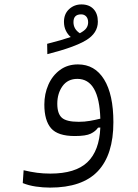

<svg xmlns="http://www.w3.org/2000/svg" viewBox="-20 -626 626 869"><path d="M206.5 223.1Q174.8 223.1 142.1 218.3Q109.4 213.4 83 202.6L86.9 144.5Q119.6 152.3 147.9 156Q176.3 159.7 208 159.7Q321.3 159.7 375.5 108.2Q429.7 56.6 434.1 -48.8L423.8 -48.3Q412.6 -31.7 390.6 -21Q368.7 -10.3 318.4 -10.3Q241.7 -10.3 211.2 -45.4Q180.7 -80.6 180.7 -152.8Q180.7 -201.2 199 -242.7Q217.3 -284.2 251.5 -309.3Q285.6 -334.5 333 -334.5Q409.2 -334.5 451.2 -266.4Q493.2 -198.2 493.2 -72.8Q493.2 74.2 422.9 148.7Q352.5 223.1 206.5 223.1ZM434.1 -88.9Q428.7 -269 330.1 -269Q286.6 -269 262.9 -236.1Q239.3 -203.1 239.3 -156.2Q239.3 -111.8 259.8 -93.3Q280.3 -74.7 336.4 -74.7Q362.8 -74.7 386.7 -78.9Q410.6 -83 434.1 -88.9ZM194.3 -380.9 193.4 -427.7Q261.2 -444.8 300.3 -458.5Q286.6 -469.7 278.1 -487.3Q269.5 -504.9 269.5 -527.3Q269.5 -563 292.7 -584.5Q315.9 -606 348.6 -606Q383.3 -606 403.1 -585.2Q422.9 -564.5 422.9 -527.8Q422.9 -476.1 369.4 -443.8Q315.9 -411.6 194.3 -380.9ZM341.3 -475.6Q363.3 -487.3 371.1 -499Q378.9 -510.7 378.9 -524.9Q378.9 -542 370.1 -551.5Q361.3 -561 347.2 -561Q312.5 -561 312.5 -525.9Q312.5 -494.1 341.3 -475.6Z"/></svg>

Font: Cascadia Mono PL Light
Style: Regular
Weight: 300
Monospace: yes
Designer: Aaron Bell
Foundry: Saja Typeworks
Version: Version 2404.023; ttfautohint (v1.8.4)